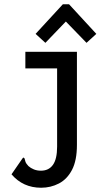

<svg xmlns="http://www.w3.org/2000/svg" viewBox="-20 -706 490 901"><path d="M173 175Q88 175 34 112L83 41L89 33L95 37Q97 45 99.5 53Q102 61 113 73Q124 83 139 89Q154 95 172 95Q209 95 228.5 67.5Q248 40 248 -18V-385H99V-463H341V-26Q341 47 318 91Q295 135 256.5 155Q218 175 173 175ZM193 -505 147 -547 275 -686H304L432 -547L386 -505L289 -605Z"/></svg>

Font: Inconsolata SemiCondensed SemiBold
Style: Regular
Weight: 600
Width: 4
Monospace: yes
Designer: Raph Levien, Cyreal, Brenton Simpson
Foundry: Raph Levien, Cyreal, Google
Version: Version 3.001; ttfautohint (v1.8.2.53-6de2)